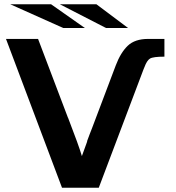

<svg xmlns="http://www.w3.org/2000/svg" viewBox="-20 -877 824 898"><path d="M28 -857H219L377 -746H276ZM260 -857H431L579 -746H476ZM8 -695H158L298 -326V-327Q349 -195 363 -147Q379 -191 388 -216H387Q391 -228 399.5 -249.5Q408 -271 411 -279L521 -570Q544 -631 577.5 -663Q611 -695 673 -695H749V-612Q696 -612 681.5 -603Q667 -594 656 -564Q655 -562 653.5 -558Q652 -554 651 -552L442 1H270Z"/></svg>

Font: Coval
Style: ExtraBold
Weight: 800
Foundry: Context Ltd
Version: Version 001.000